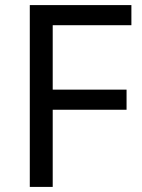

<svg xmlns="http://www.w3.org/2000/svg" viewBox="-20 -734 559 754"><path d="M187 0H97V-714H496V-635H187V-382H477V-303H187Z"/></svg>

Font: TSCustom
Style: Regular
Weight: 400
Designer: Monotype Design Team
Foundry: Monotype Imaging Inc.
Version: Version 2.004; ttfautohint (v1.8.3) -l 8 -r 50 -G 200 -x 14 